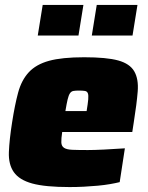

<svg xmlns="http://www.w3.org/2000/svg" viewBox="-20 -750 598 778"><path d="M14 0ZM262 8Q163 8 110.5 -6.5Q58 -21 36 -52.5Q14 -84 16 -134Q18 -184 29 -254Q40 -325 53.5 -375Q67 -425 96.5 -457Q126 -489 178.5 -503.5Q231 -518 321 -518Q412 -518 459 -505Q506 -492 524 -461Q542 -430 538 -379.5Q534 -329 522 -254L516 -215H232Q228 -188 228.5 -173Q229 -158 239.5 -151Q250 -144 273 -143Q296 -142 336 -142Q361 -142 402.5 -144Q444 -146 486 -149L465 -12Q449 -8 426 -4Q403 0 376 2.5Q349 5 320 6.5Q291 8 262 8ZM331 -300Q336 -330 337.5 -347Q339 -364 336 -372Q333 -380 324 -381.5Q315 -383 300 -383Q286 -383 277.5 -381.5Q269 -380 263.5 -372Q258 -364 254 -347Q250 -330 245 -300ZM133 -606 153 -730H318L298 -606ZM352 -606 372 -730H537L517 -606Z"/></svg>

Font: Azeri Sans Black
Style: Italic
Weight: 900
Designer: Hector Gatti & Omnibus-Type (original fonts) / Cristiano Sobral (main changes and remastering)
Foundry: Omnibus-Type
Version: Version 0.07;August 21, 2020;FontCreator 13.0.0.2681 64-bit;